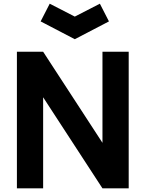

<svg xmlns="http://www.w3.org/2000/svg" viewBox="-20 -1034 799 1054"><path d="M252.9 -1013.7 203.1 -916.5 390.6 -818.8 578.1 -916.5 528.3 -1013.7 390.6 -942.9ZM216.8 -750 542.5 -250V-750H686.5V0H542.5L216.8 -500V0H72.8V-750Z"/></svg>

Font: Manrope3 ExtraBold
Style: Bold
Weight: 800
Width: 4
Designer: Mikhail Sharanda
Foundry: Mikhail Sharanda
Version: Version 3.000;PS 003.000;hotconv 1.0.88;makeotf.lib2.5.64775